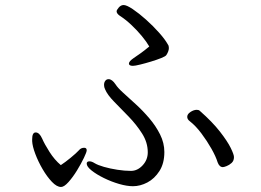

<svg xmlns="http://www.w3.org/2000/svg" viewBox="-20 -736 1040 764"><path d="M574 -551Q563 -570 544 -593Q525 -616 502 -637.5Q479 -659 457 -673Q444 -682 444 -691Q444 -696 452.5 -706Q461 -716 472 -716Q484 -716 508.5 -699.5Q533 -683 561 -658Q589 -633 613 -606Q637 -579 648 -559Q652 -554 652 -545Q652 -538 649 -530.5Q646 -523 642 -517Q639 -512 621.5 -505Q604 -498 581 -491Q558 -484 537.5 -479Q517 -474 509 -474Q493 -474 493 -483Q493 -492 512 -505Q527 -515 541.5 -525.5Q556 -536 574 -551ZM509 5Q485 5 454 -4Q423 -13 393.5 -27.5Q364 -42 344.5 -57.5Q325 -73 325 -85Q325 -94 336 -94Q345 -94 356 -87Q369 -79 393.5 -72Q418 -65 447 -60.5Q476 -56 501 -56Q527 -56 547.5 -78Q568 -100 568 -130Q568 -169 545.5 -204.5Q523 -240 492 -272Q461 -304 434 -331.5Q407 -359 398 -381Q394 -389 394 -398Q394 -408 399 -414.5Q404 -421 412 -421Q426 -421 440 -400Q448 -387 470 -367Q492 -347 520 -321.5Q548 -296 574 -265.5Q600 -235 617 -201Q634 -167 634 -131Q634 -86 614.5 -55.5Q595 -25 566.5 -10Q538 5 509 5ZM911 -111Q911 -96 901.5 -87.5Q892 -79 881.5 -75Q871 -71 867 -71Q853 -71 846 -90Q839 -113 821.5 -144Q804 -175 781.5 -205Q759 -235 736 -253Q725 -261 725 -271Q725 -282 738 -290.5Q751 -299 763 -299Q771 -299 775 -295Q825 -251 855 -212.5Q885 -174 898 -147.5Q911 -121 911 -111ZM108 -182Q108 -209 122 -209Q137 -209 148 -184Q157 -163 177 -131.5Q197 -100 222 -79Q239 -90 261.5 -108.5Q284 -127 294 -138Q302 -148 315 -148Q325 -148 325 -138Q325 -131 314 -108Q303 -85 286.5 -58Q270 -31 252.5 -11.5Q235 8 223 8Q206 8 186.5 -12.5Q167 -33 149.5 -63Q132 -93 120.5 -123.5Q109 -154 108 -174Z"/></svg>

Font: Moon Stars Kai T
Style: Regular
Weight: 400
Designer: GuiWonder
Version: Version 1.101